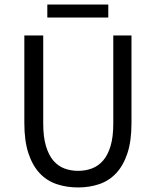

<svg xmlns="http://www.w3.org/2000/svg" viewBox="-20 -812 685 844"><path d="M323 12Q273 12 229.5 -2.5Q186 -17 154.5 -50.5Q123 -84 105 -138Q87 -192 87 -271V-656H170V-269Q170 -210 182 -170Q194 -130 214.5 -106Q235 -82 263 -71.5Q291 -61 323 -61Q356 -61 384 -71.5Q412 -82 433 -106Q454 -130 466 -170Q478 -210 478 -269V-656H558V-271Q558 -192 540 -138Q522 -84 490.5 -50.5Q459 -17 416 -2.5Q373 12 323 12ZM188 -735V-792H456V-735Z"/></svg>

Font: SourceSansPro
Style: Book
Weight: 400
Designer: Paul D. Hunt
Foundry: Adobe Systems Incorporated
Version: Version 2.021;PS 2.000;hotconv 1.0.86;makeotf.lib2.5.63406